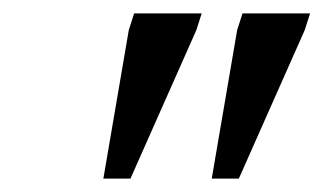

<svg xmlns="http://www.w3.org/2000/svg" viewBox="-20 -690 484 287"><path d="M134.5 -423 172.5 -645 180.5 -670H281.5L273.5 -645L175 -423ZM296.5 -423 334.5 -645 342.5 -670H443.5L435.5 -645L337 -423Z"/></svg>

Font: Newsreader Text Medium
Style: Italic
Weight: 500
Italic angle: -17°
Designer: Hugues Gentile
Foundry: Production Type
Version: Version 1.001